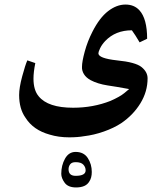

<svg xmlns="http://www.w3.org/2000/svg" viewBox="-20 -415 722 843"><path d="M628 -71Q628 -13 596.5 38.5Q565 90 512 126Q480 147 436 162.5Q392 178 349 183Q321 188 284 188Q237 188 198 176Q126 156 92 102Q64 63 64 2Q64 -30 77.5 -80Q91 -130 100 -150L135 -138Q127 -98 127 -70Q127 -19 150 8Q191 58 301 58Q389 58 465 28Q506 10 525.5 -6Q545 -22 547 -24Q487 -35 452 -40Q408 -47 378 -63Q358 -74 348.5 -89.5Q339 -105 340 -122Q340 -144 352 -188.5Q364 -233 386 -276Q417 -337 454.5 -366Q492 -395 531 -395Q569 -395 592 -370Q626 -333 626 -245L593 -229Q585 -243 575 -258.5Q565 -274 559 -282Q487 -282 442 -235Q427 -219 419.5 -203Q412 -187 412 -181Q412 -159 493 -150Q575 -142 601.5 -120.5Q628 -99 628 -71ZM383 340Q383 366 372 382Q357 408 314 408Q279 408 264 387.5Q249 367 249 348Q249 311 265.5 281.5Q282 252 312 252Q348 252 365.5 279Q383 306 383 340ZM281 328Q281 357 312 357Q356 357 356 333Q356 319 346 308Q336 297 312 297Q295 297 288 306.5Q281 316 281 328Z"/></svg>

Font: Mirza SemiBold
Style: Regular
Weight: 600
Designer: Arabic design by Kourosh Beigpour, Latin design by Eduardo Tunni, engineering by Lasse Fister
Version: Version 1.0010g